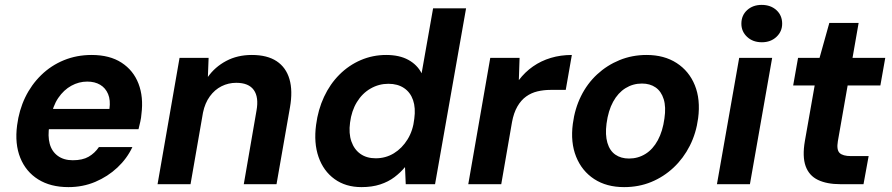

<svg xmlns="http://www.w3.org/2000/svg" viewBox="-20 -754 3650 786"><path d="M260 12Q187 12 136.5 -19.5Q86 -51 63 -108Q40 -165 50 -241Q58 -303 83 -355Q108 -407 148.5 -446.5Q189 -486 241.5 -507.5Q294 -529 355 -529Q429 -529 477.5 -497.5Q526 -466 547 -411.5Q568 -357 559 -287Q558 -272 554.5 -256.5Q551 -241 547 -225H143L157 -308H428Q433 -344 422.5 -369Q412 -394 390 -407Q368 -420 337 -420Q303 -420 272 -403Q241 -386 218.5 -353Q196 -320 187 -269L182 -240Q175 -197 183.5 -165.5Q192 -134 216.5 -116Q241 -98 278 -98Q318 -98 343 -112.5Q368 -127 385 -152H522Q500 -105 460.5 -68Q421 -31 370 -9.5Q319 12 260 12Z M625 0 715 -517H834L831 -439Q860 -480 906 -504.5Q952 -529 1011 -529Q1074 -529 1112.5 -503.5Q1151 -478 1165 -430Q1179 -382 1167 -314L1112 0H978L1030 -301Q1040 -356 1019 -385.5Q998 -415 947 -415Q915 -415 887 -401Q859 -387 839 -359.5Q819 -332 811 -293L760 0Z M1460 12Q1395 12 1349.5 -21Q1304 -54 1284 -111.5Q1264 -169 1274 -243Q1282 -305 1306.5 -357.5Q1331 -410 1369.5 -448.5Q1408 -487 1457 -508Q1506 -529 1561 -529Q1615 -529 1651.5 -509Q1688 -489 1706 -454L1753 -720H1888L1761 0H1641L1638 -70Q1620 -48 1595 -29Q1570 -10 1536.5 1Q1503 12 1460 12ZM1518 -106Q1559 -106 1592.5 -126.5Q1626 -147 1648.5 -183.5Q1671 -220 1676 -268Q1682 -312 1671 -344Q1660 -376 1634 -393.5Q1608 -411 1570 -411Q1531 -411 1497 -391.5Q1463 -372 1441 -336Q1419 -300 1413 -252Q1407 -208 1418.5 -175Q1430 -142 1455.5 -124Q1481 -106 1518 -106Z M1897 0 1987 -517H2107L2104 -426Q2129 -459 2162 -482Q2195 -505 2235 -517Q2275 -529 2321 -529L2296 -386H2234Q2206 -386 2180.5 -380Q2155 -374 2134 -359Q2113 -344 2098 -318Q2083 -292 2076 -254L2032 0Z M2535 12Q2463 12 2412.5 -21Q2362 -54 2338.5 -112.5Q2315 -171 2325 -247Q2333 -309 2358.5 -360.5Q2384 -412 2424.5 -449.5Q2465 -487 2516.5 -508Q2568 -529 2627 -529Q2699 -529 2750 -496Q2801 -463 2824.5 -405Q2848 -347 2838 -270Q2830 -209 2804 -157.5Q2778 -106 2737.5 -68Q2697 -30 2646 -9Q2595 12 2535 12ZM2555 -105Q2592 -105 2622.5 -124Q2653 -143 2673 -180Q2693 -217 2700 -269Q2707 -316 2697 -348Q2687 -380 2664 -396Q2641 -412 2608 -412Q2571 -412 2540.5 -393Q2510 -374 2490 -337.5Q2470 -301 2463 -248Q2457 -202 2466.5 -169.5Q2476 -137 2499 -121Q2522 -105 2555 -105Z M2915 0 3006 -517H3141L3050 0ZM3099 -581Q3062 -581 3038.5 -603Q3015 -625 3015 -657Q3015 -691 3038.5 -712.5Q3062 -734 3098 -734Q3135 -734 3158.5 -712.5Q3182 -691 3182 -657Q3182 -625 3158.5 -603Q3135 -581 3099 -581Z M3420 0Q3365 0 3328.5 -17.5Q3292 -35 3278 -74Q3264 -113 3275 -177L3315 -404H3227L3247 -517H3335L3375 -660H3495L3470 -517H3604L3584 -404H3450L3410 -176Q3404 -141 3417 -128Q3430 -115 3464 -115H3536L3515 0Z"/></svg>

Font: DM Sans 11pt
Style: Bold Italic
Weight: 700
Italic angle: -10°
Version: Version 4.004;gftools[0.9.30]